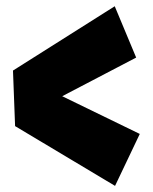

<svg xmlns="http://www.w3.org/2000/svg" viewBox="-20 -652 495 621"><path d="M352.1 -50.8 28.8 -244.1 22 -423.8 351.1 -631.8 420.4 -465.8 181.2 -340.8 432.1 -218.8Z"/></svg>

Font: Luckiest Guy
Style: Regular
Weight: 400
Designer: Astigmatic (AOETI)
Foundry: Astigmatic (AOETI)
Version: Version 1.000